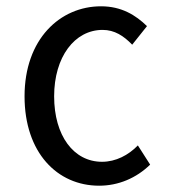

<svg xmlns="http://www.w3.org/2000/svg" viewBox="-20 -577 540 610"><path d="M295 13C356 13 413 -11 457 -54L418 -115C388 -84 348 -63 304 -63C214 -63 152 -146 152 -271C152 -396 217 -482 306 -482C344 -482 373 -463 400 -435L447 -494C411 -529 366 -557 301 -557C171 -557 58 -453 58 -271C58 -92 162 13 295 13Z"/></svg>

Font: Noto Sans Mono CJK SC
Style: Regular
Weight: 400
Designer: Ryoko NISHIZUKA 西塚涼子 (kana, bopomofo & ideographs); Paul D. Hunt (Latin, Greek & Cyrillic); Sandoll Communications 산돌커뮤니
Foundry: Adobe
Version: Version 2.004;hotconv 1.0.118;makeotfexe 2.5.65603